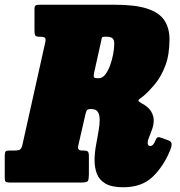

<svg xmlns="http://www.w3.org/2000/svg" viewBox="-60 -770 758 810"><path d="M658 -136.5Q631 -70 585 -25Q539 20 460 20Q411 20 384.8 4.5Q358.5 -11 348.8 -36.8Q339 -62.5 339 -93.5Q339 -123 344.5 -154Q350 -185 355.2 -213.8Q360.5 -242.5 360.5 -264.5Q360.5 -285 353 -297.5Q345.5 -310 325 -310H324Q310 -310 306.5 -304.8Q303 -299.5 300 -286L270 -155Q265 -135 286 -135H292Q305.5 -135 310.2 -130.8Q315 -126.5 315 -112V-36Q315 -14 311 -7Q307 0 285 0H-18.5Q-31 0 -35.5 -3.2Q-40 -6.5 -40 -19V-113Q-40 -127 -36.2 -131Q-32.5 -135 -19 -135H1.5Q19 -135 25.2 -139.8Q31.5 -144.5 35 -161L130.5 -589.5Q134.5 -606 129.5 -610.5Q124.5 -615 108.5 -615H107.5Q92 -615 88.8 -620.5Q85.5 -626 85.5 -641V-731Q85.5 -744 90.2 -747Q95 -750 108 -750H425.5Q511 -750 561.2 -733.5Q611.5 -717 633.2 -684.5Q655 -652 655 -604.5Q655 -539.5 637.8 -493.8Q620.5 -448 595.5 -417.5Q570.5 -387 546.5 -366Q537 -358 530.5 -353.8Q524 -349.5 524 -345.5Q524 -341.5 538 -334Q566.5 -318.5 577.5 -300Q588.5 -281.5 588.5 -262.5Q588.5 -244.5 582.2 -226.2Q576 -208 569.5 -192.8Q563 -177.5 563 -167Q563 -154 574 -154Q587 -154 596.5 -179Q600.5 -189 606 -190.8Q611.5 -192.5 625.5 -187L652 -177Q664 -172.5 664 -162Q664 -151.5 658 -136.5ZM352.5 -440H356.5Q372 -440 384 -455.5Q396 -471 404.5 -494.2Q413 -517.5 417.5 -542Q422 -566.5 422 -585Q422 -603 414 -609Q406 -615 390 -615H381Q370.5 -615 369.5 -610Q368.5 -605 365.5 -591L337 -463Q333.5 -445.5 337.8 -442.8Q342 -440 352.5 -440Z"/></svg>

Font: Besley* Condensed Fatface
Style: Italic
Weight: 900
Width: 3
Italic angle: -13°
Designer: Owen Earl
Foundry: indestructible type*
Version: Version 3.000; ttfautohint (v1.8.3)